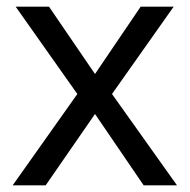

<svg xmlns="http://www.w3.org/2000/svg" viewBox="-20 -556 569 576"><path d="M212 -274 27 -536H127L265 -334L402 -536H501L316 -274L511 0H411L265 -214L117 0H18Z"/></svg>

Font: hexhindi15
Style: Regular
Weight: 400
Designer: Jelle Bosma - Monotype Design Team
Foundry: Monotype Imaging Inc.
Version: Version 2.006